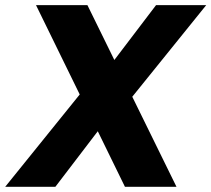

<svg xmlns="http://www.w3.org/2000/svg" viewBox="-42 -722 817 742"><path d="M440.9 0 335.9 -214.8 171.9 0H-22L266.1 -356.9L97.2 -702.1H295.9L399.9 -490.2L561 -702.1H754.9L469.2 -348.1L640.1 0Z"/></svg>

Font: SVN-Poppins
Style: Bold Italic
Weight: 700
Italic angle: -10°
Designer: Ninad Kale (Devanagari), Jonny Pinhorn (Latin)
Foundry: Indian Type Foundry
Version: Version 3.002 2017